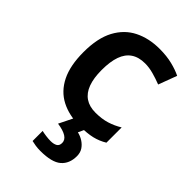

<svg xmlns="http://www.w3.org/2000/svg" viewBox="-235 -641 971 971"><g transform="rotate(45 250.5 -156.0)"><path d="M300 10Q223 10 166.5 -19.5Q110 -49 79.5 -110.5Q49 -172 49 -268Q49 -368 82.5 -430.5Q116 -493 175 -522.5Q234 -552 310 -552Q361 -552 401 -542Q441 -532 469 -518L432 -419Q401 -431 370 -439.5Q339 -448 310 -448Q265 -448 235.5 -428Q206 -408 192 -368.5Q178 -329 178 -269Q178 -211 192.5 -172Q207 -133 236 -113.5Q265 -94 308 -94Q354 -94 389 -105Q424 -116 455 -135V-26Q424 -7 388.5 1.5Q353 10 300 10ZM398 128Q398 181 364 210.5Q330 240 248 240Q229 240 213 237.5Q197 235 185 232V160Q197 163 215.5 165.5Q234 168 249 168Q271 168 284.5 160.5Q298 153 298 133Q298 112 277 98.5Q256 85 214 79L253 0H334L316 39Q338 44 356.5 56Q375 68 386.5 85.5Q398 103 398 128Z"/></g></svg>

Font: Noto Sans Devanagari SemiBold
Style: Regular
Weight: 600
Version: Version 2.003